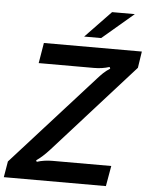

<svg xmlns="http://www.w3.org/2000/svg" viewBox="-93 -1018 829 1068"><g transform="rotate(5 321.0 -483.5)"><path d="M-31 0 -16 -89 437 -591Q454 -610 468.5 -624Q483 -638 506 -653L502 -662Q462 -649 416 -649H107L126 -763H673L659 -671L213 -175Q175 -133 140 -109L144 -101Q184 -114 231 -114H559L539 0ZM441 -818H346L489 -967H616Z"/></g></svg>

Font: Open Sauce Sans SemiBold Italic
Style: Regular
Weight: 600
Italic angle: -10°
Designer: Alfredo Marco Pradil
Foundry: Creative Sauce Fz LLC
Version: Version 1.477